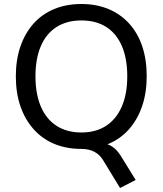

<svg xmlns="http://www.w3.org/2000/svg" viewBox="-20 -734 811 958"><path d="M579 204 493 63Q477 37 450 23Q423 9 385 9L460 -22Q491 -22 513.5 -15Q536 -8 554 8.5Q572 25 589 54L657 164ZM386 9Q311 9 251 -16Q191 -41 148 -89Q105 -137 82 -203.5Q59 -270 59 -353Q59 -436 82 -502.5Q105 -569 147.5 -616.5Q190 -664 250.5 -689Q311 -714 386 -714Q461 -714 521 -689Q581 -664 624 -617Q667 -570 689.5 -503.5Q712 -437 712 -354Q712 -271 689 -204Q666 -137 623.5 -89Q581 -41 521 -16Q461 9 386 9ZM386 -73Q458 -73 509 -106Q560 -139 587.5 -202Q615 -265 615 -353Q615 -442 588 -504.5Q561 -567 510 -599.5Q459 -632 386 -632Q314 -632 262.5 -599.5Q211 -567 184 -504.5Q157 -442 157 -353Q157 -265 184 -202Q211 -139 262.5 -106Q314 -73 386 -73Z"/></svg>

Font: Nunito Sans 12pt ExtraLight 12pt Medium
Style: Regular
Weight: 500
Version: Version 3.101;gftools[0.9.27]